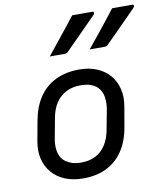

<svg xmlns="http://www.w3.org/2000/svg" viewBox="-90 -898 855 985"><g transform="rotate(-10 337.0 -406.0)"><path d="M353 -823Q383 -823 406.5 -823Q430 -823 458 -823Q465 -823 465.5 -817Q466 -811 461 -806Q432 -777 407.5 -752Q383 -727 357.5 -701.5Q332 -676 299 -643Q296 -639 291 -637Q286 -635 280 -635Q261 -635 240.5 -635Q220 -635 203 -635Q227 -665 252.5 -696.5Q278 -728 303 -759.5Q328 -791 353 -823ZM561 -823Q591 -823 615 -823Q639 -823 666 -823Q673 -823 674 -817Q675 -811 669 -806Q640 -777 615.5 -752Q591 -727 565.5 -701.5Q540 -676 507 -643Q504 -639 499 -637Q494 -635 488 -635Q469 -635 448.5 -635Q428 -635 411 -635Q436 -665 461 -696.5Q486 -728 511.5 -759.5Q537 -791 561 -823ZM340 -543Q392 -543 432 -526Q472 -509 498 -478.5Q524 -448 534 -406Q544 -364 535 -314L517 -210Q505 -140 472 -90.5Q439 -41 387 -15Q335 11 264 11Q211 11 170 -6Q129 -23 102.5 -54Q76 -85 66 -126.5Q56 -168 65 -218L84 -322Q97 -393 130 -442Q163 -491 216 -517Q269 -543 340 -543ZM333 -462Q289 -462 256.5 -445Q224 -428 203.5 -397Q183 -366 175 -322L155 -215Q149 -184 153.5 -153.5Q158 -123 178 -102Q193 -88 215 -79.5Q237 -71 268 -71Q312 -71 344 -88Q376 -105 396 -136.5Q416 -168 424 -210L444 -316Q450 -349 445.5 -380Q441 -411 421 -432Q407 -446 385.5 -454Q364 -462 333 -462Z"/></g></svg>

Font: RecMonoLinear Nerd Font Mono
Style: Italic
Weight: 400
Italic angle: -10°
Monospace: yes
Version: Version 1.085; ttfautohint (v1.8.4.7-5d5b);Nerd Fonts 3.2.1